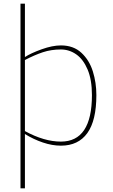

<svg xmlns="http://www.w3.org/2000/svg" viewBox="-20 -783 612 1040"><path d="M91 -763H115V-474Q147 -495 205.5 -516Q264 -537 310 -537Q378 -537 421 -497Q464 -457 483 -396Q502 -335 502 -268Q502 -130 453 -62Q404 6 310 6Q263 6 212.5 -11Q162 -28 115 -57V237H91ZM478 -268Q478 -351 454.5 -406.5Q431 -462 393 -488.5Q355 -515 310 -515Q257 -515 212 -500Q167 -485 115 -458V-73Q219 -16 310 -16Q478 -16 478 -268Z"/></svg>

Font: Exo Thin
Style: Regular
Weight: 250
Designer: Natanael Gama
Foundry: Natanael Gama
Version: Version 1.500; ttfautohint (v1.6)